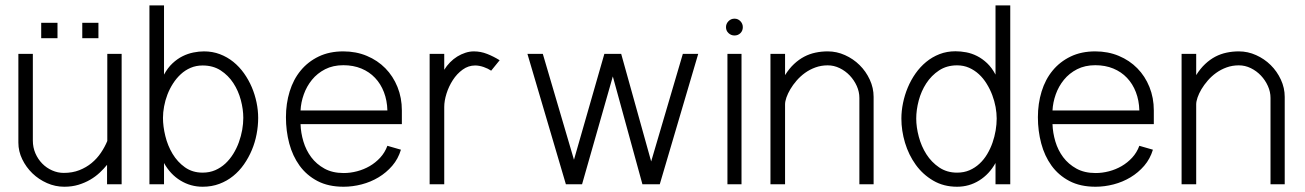

<svg xmlns="http://www.w3.org/2000/svg" viewBox="-20 -690 4886 719"><path d="M195.3 -546.9H134.3V-604.5H195.3ZM348.6 -546.9H288.1V-604.5H348.6ZM435.5 0H380.9V-72.8Q369.1 -58.1 353.5 -43.5Q337.9 -28.8 317.9 -17.1Q297.9 -5.4 273.7 2Q249.5 9.3 220.7 9.3Q187 9.3 156 -4.4Q125 -18.1 101.3 -41Q77.6 -64 63.2 -93.8Q48.8 -123.5 48.8 -155.8V-488.3H103V-163.6Q103 -138.2 112.5 -116Q122.1 -93.8 138.2 -77.4Q154.3 -61 175.3 -51.8Q196.3 -42.5 218.8 -42.5Q251 -42.5 277.1 -52.7Q303.2 -63 323.2 -79.6Q343.3 -96.2 357.9 -117.9Q372.6 -139.6 381.8 -162.1V-488.3H435.5Z M594.2 -410.6Q607.9 -436 626 -452.9Q644 -469.7 663.8 -479.5Q683.6 -489.3 704.1 -493.4Q724.6 -497.6 743.7 -497.6Q775.9 -497.6 803.5 -487.1Q831.1 -476.6 853.8 -458.3Q876.5 -439.9 893.8 -415.5Q911.1 -391.1 922.9 -363.5Q934.6 -335.9 940.7 -306.4Q946.8 -276.9 946.8 -248.5Q946.8 -218.3 940.9 -187.5Q935.1 -156.7 923.1 -128.2Q911.1 -99.6 893.6 -74.5Q876 -49.3 853 -30.8Q830.1 -12.2 801.5 -1.5Q772.9 9.3 738.8 9.3Q693.8 9.3 655.8 -13.9Q617.7 -37.1 594.2 -79.6V0H539.6V-669.9H594.2ZM891.1 -248.5Q891.1 -280.8 881.8 -315.4Q872.6 -350.1 853.8 -378.9Q835 -407.7 806.4 -426.3Q777.8 -444.8 738.8 -444.8Q714.4 -444.8 693.8 -436Q673.3 -427.2 657 -412.1Q640.6 -397 627.9 -377.2Q615.2 -357.4 606.9 -335.7Q598.6 -314 594.5 -291.5Q590.3 -269 590.3 -248.5Q590.3 -216.8 599.1 -180.7Q607.9 -144.5 626.2 -114Q644.5 -83.5 672.6 -63.5Q700.7 -43.5 738.8 -43.5Q764.6 -43.5 785.9 -52.7Q807.1 -62 824 -77.6Q840.8 -93.3 853.5 -113.8Q866.2 -134.3 874.5 -157.2Q882.8 -180.2 887 -203.6Q891.1 -227.1 891.1 -248.5Z M1481.4 -129.4Q1471.2 -95.2 1449 -69.3Q1426.8 -43.5 1397.5 -25.9Q1368.2 -8.3 1334.2 0.5Q1300.3 9.3 1266.6 9.3Q1209.5 9.3 1168.7 -12.2Q1127.9 -33.7 1101.8 -69.8Q1075.7 -106 1063.2 -152.8Q1050.8 -199.7 1050.8 -251Q1050.8 -302.2 1064.7 -347.4Q1078.6 -392.6 1106 -425.8Q1133.3 -459 1173.3 -478.3Q1213.4 -497.6 1265.6 -497.6Q1313.5 -497.6 1353.8 -480.7Q1394 -463.9 1423.1 -434.3Q1452.1 -404.8 1468.5 -364.3Q1484.9 -323.7 1484.9 -276.4V-225.1H1105.5Q1106.4 -192.9 1116.2 -160.2Q1126 -127.4 1145.5 -101.3Q1165 -75.2 1195.1 -58.6Q1225.1 -42 1267.1 -42Q1292 -42 1317.1 -48.6Q1342.3 -55.2 1364.3 -67.9Q1386.2 -80.6 1403.8 -99.6Q1421.4 -118.7 1430.7 -144ZM1430.7 -276.4Q1429.7 -314 1417.7 -345Q1405.8 -376 1384.5 -398.4Q1363.3 -420.9 1333.3 -433.3Q1303.2 -445.8 1265.6 -445.8Q1227.1 -445.8 1197.5 -430.7Q1168 -415.5 1148.2 -391.1Q1128.4 -366.7 1117.7 -336.7Q1106.9 -306.6 1105.5 -276.4Z M1819.3 -425.3Q1808.1 -433.1 1791.3 -439Q1774.4 -444.8 1759.3 -444.8Q1733.9 -444.8 1712.4 -429.2Q1690.9 -413.6 1675.8 -390.1Q1660.6 -366.7 1652.1 -339.6Q1643.6 -312.5 1643.6 -289.6V0H1588.9V-488.3H1643.6V-428.7Q1652.8 -443.8 1665.3 -456.5Q1677.7 -469.2 1692.4 -478.3Q1707 -487.3 1722.9 -492.4Q1738.8 -497.6 1754.4 -497.6Q1780.3 -497.6 1804.4 -488Q1828.6 -478.5 1851.1 -464.4Z M2012.7 -488.3 2129.4 -91.8 2243.2 -488.3H2306.2L2418.5 -85.4L2537.1 -488.3H2594.7L2450.7 0H2385.7L2274.9 -403.8L2159.7 0H2099.1L1955.1 -488.3Z M2761.7 -588.4Q2761.7 -574.7 2752.7 -565.9Q2743.7 -557.1 2730.5 -557.1Q2717.8 -557.1 2708.3 -565.9Q2698.7 -574.7 2698.7 -588.4Q2698.7 -601.1 2708 -610.6Q2717.3 -620.1 2730.5 -620.1Q2743.7 -620.1 2752.7 -610.6Q2761.7 -601.1 2761.7 -588.4ZM2756.8 0H2704.1V-488.3H2756.8Z M2919.9 -488.3V-408.7Q2935.5 -433.6 2953.6 -450.4Q2971.7 -467.3 2991.7 -477.8Q3011.7 -488.3 3033.9 -492.9Q3056.2 -497.6 3079.6 -497.6Q3113.3 -497.6 3144.3 -483.6Q3175.3 -469.7 3199 -446.3Q3222.7 -422.9 3237.1 -391.8Q3251.5 -360.8 3251.5 -327.1V0H3198.2V-323.2Q3198.2 -346.2 3188.5 -367.9Q3178.7 -389.6 3162.4 -407Q3146 -424.3 3124.5 -434.8Q3103 -445.3 3079.6 -445.3Q3055.2 -445.3 3033.7 -437.5Q3012.2 -429.7 2994.6 -417Q2977.1 -404.3 2963.1 -388.2Q2949.2 -372.1 2939.7 -356Q2930.2 -339.8 2925 -325Q2919.9 -310.1 2919.9 -299.3V0H2865.2V-488.3Z M3708 0V-79.6Q3684.6 -37.6 3647 -14.2Q3609.4 9.3 3564 9.3Q3513.7 9.3 3474.6 -13.7Q3435.5 -36.6 3409.2 -73.2Q3382.8 -109.9 3369.1 -155.3Q3355.5 -200.7 3355.5 -246.1Q3355.5 -274.4 3361.6 -304.2Q3367.7 -334 3379.4 -362.1Q3391.1 -390.1 3408.4 -414.8Q3425.8 -439.5 3448.2 -458Q3470.7 -476.6 3498.3 -487.3Q3525.9 -498 3558.1 -498Q3577.6 -498 3598.4 -494.1Q3619.1 -490.2 3638.9 -480.2Q3658.7 -470.2 3676.5 -453.4Q3694.3 -436.5 3708 -410.6V-669.9H3763.2V0ZM3411.1 -246.1Q3411.1 -213.9 3420.7 -178Q3430.2 -142.1 3449.2 -112.3Q3468.3 -82.5 3497.1 -63Q3525.9 -43.5 3564 -43.5Q3589.8 -43.5 3610.6 -52.5Q3631.3 -61.5 3647.9 -76.9Q3664.6 -92.3 3676.8 -112.8Q3689 -133.3 3696.8 -155.8Q3704.6 -178.2 3708.5 -201.4Q3712.4 -224.6 3712.4 -246.1Q3712.4 -266.6 3708.3 -289.3Q3704.1 -312 3695.8 -334Q3687.5 -356 3675 -376.2Q3662.6 -396.5 3646 -411.9Q3629.4 -427.2 3608.9 -436.3Q3588.4 -445.3 3564 -445.3Q3525.4 -445.3 3496.6 -426.3Q3467.8 -407.2 3448.7 -377.9Q3429.7 -348.6 3420.4 -313.5Q3411.1 -278.3 3411.1 -246.1Z M4297.4 -129.4Q4287.1 -95.2 4264.9 -69.3Q4242.7 -43.5 4213.4 -25.9Q4184.1 -8.3 4150.1 0.5Q4116.2 9.3 4082.5 9.3Q4025.4 9.3 3984.6 -12.2Q3943.8 -33.7 3917.7 -69.8Q3891.6 -106 3879.2 -152.8Q3866.7 -199.7 3866.7 -251Q3866.7 -302.2 3880.6 -347.4Q3894.5 -392.6 3921.9 -425.8Q3949.2 -459 3989.3 -478.3Q4029.3 -497.6 4081.5 -497.6Q4129.4 -497.6 4169.7 -480.7Q4210 -463.9 4239 -434.3Q4268.1 -404.8 4284.4 -364.3Q4300.8 -323.7 4300.8 -276.4V-225.1H3921.4Q3922.4 -192.9 3932.1 -160.2Q3941.9 -127.4 3961.4 -101.3Q3981 -75.2 4011 -58.6Q4041 -42 4083 -42Q4107.9 -42 4133.1 -48.6Q4158.2 -55.2 4180.2 -67.9Q4202.1 -80.6 4219.7 -99.6Q4237.3 -118.7 4246.6 -144ZM4246.6 -276.4Q4245.6 -314 4233.6 -345Q4221.7 -376 4200.4 -398.4Q4179.2 -420.9 4149.2 -433.3Q4119.1 -445.8 4081.5 -445.8Q4043 -445.8 4013.4 -430.7Q3983.9 -415.5 3964.1 -391.1Q3944.3 -366.7 3933.6 -336.7Q3922.9 -306.6 3921.4 -276.4Z M4459.5 -488.3V-408.7Q4475.1 -433.6 4493.2 -450.4Q4511.2 -467.3 4531.2 -477.8Q4551.3 -488.3 4573.5 -492.9Q4595.7 -497.6 4619.1 -497.6Q4652.8 -497.6 4683.8 -483.6Q4714.8 -469.7 4738.5 -446.3Q4762.2 -422.9 4776.6 -391.8Q4791 -360.8 4791 -327.1V0H4737.8V-323.2Q4737.8 -346.2 4728 -367.9Q4718.3 -389.6 4701.9 -407Q4685.5 -424.3 4664.1 -434.8Q4642.6 -445.3 4619.1 -445.3Q4594.7 -445.3 4573.2 -437.5Q4551.8 -429.7 4534.2 -417Q4516.6 -404.3 4502.7 -388.2Q4488.8 -372.1 4479.2 -356Q4469.7 -339.8 4464.6 -325Q4459.5 -310.1 4459.5 -299.3V0H4404.8V-488.3Z"/></svg>

Font: SaysetthaMai
Style: Regular
Weight: 400
Designer: John M. Durdin
Foundry: Lao Script for Windows
Version: Version 1.101